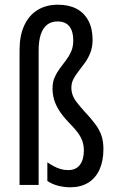

<svg xmlns="http://www.w3.org/2000/svg" viewBox="-20 -785 489 815"><path d="M373 -616Q373 -586 364 -562.5Q355 -539 341.5 -520Q328 -501 314.5 -484Q301 -467 292 -450Q283 -433 283 -413Q283 -396 288.5 -381Q294 -366 306 -350.5Q318 -335 335 -316Q366 -283 384.5 -258Q403 -233 411 -208.5Q419 -184 419 -152Q419 -102 402.5 -65.5Q386 -29 354.5 -9.5Q323 10 278 10Q253 10 227 3.5Q201 -3 181 -17V-96Q194 -87 208 -79.5Q222 -72 237 -67.5Q252 -63 270 -63Q302 -63 319 -85Q336 -107 336 -146Q336 -167 330 -185Q324 -203 310.5 -221.5Q297 -240 274 -263Q246 -292 230.5 -317Q215 -342 209 -364.5Q203 -387 203 -409Q203 -437 212 -457Q221 -477 234 -494.5Q247 -512 260 -529Q273 -546 282 -566Q291 -586 291 -614Q291 -652 274.5 -673Q258 -694 224 -694Q198 -694 180 -680Q162 -666 153 -638.5Q144 -611 144 -571V0H63V-573Q63 -633 82.5 -676Q102 -719 138.5 -742Q175 -765 226 -765Q272 -765 304.5 -748Q337 -731 355 -697.5Q373 -664 373 -616Z"/></svg>

Font: Noto Sans Display ExtraCondensed
Style: Regular
Weight: 400
Width: 2
Version: Version 2.003